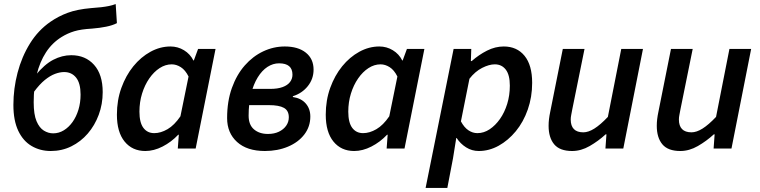

<svg xmlns="http://www.w3.org/2000/svg" viewBox="-20 -732 3744 946"><path d="M230 12Q178 12 136 -12.5Q94 -37 70 -87.5Q46 -138 46 -215Q46 -295 66.5 -373.5Q87 -452 127.5 -517.5Q168 -583 229 -625Q268 -652 314 -669Q360 -686 428 -692Q458 -694 479 -696.5Q500 -699 517 -702.5Q534 -706 550 -712L556 -618Q535 -607 503 -600.5Q471 -594 433 -591Q379 -588 346 -578Q313 -568 284 -550Q237 -521 206.5 -474Q176 -427 161 -365Q146 -303 146 -228Q146 -168 160 -135Q174 -102 196 -88.5Q218 -75 242 -75Q270 -75 294.5 -90Q319 -105 337.5 -131Q356 -157 366.5 -191.5Q377 -226 377 -266Q377 -322 355 -349.5Q333 -377 296 -377Q275 -377 251 -368Q227 -359 201 -338Q175 -317 147 -279L154 -360Q199 -415 242.5 -437.5Q286 -460 331 -460Q401 -460 443.5 -412.5Q486 -365 486 -278Q486 -219 466.5 -166.5Q447 -114 412.5 -74Q378 -34 331.5 -11Q285 12 230 12Z M696 12Q632 12 594 -34.5Q556 -81 556 -167Q556 -238 578 -299Q600 -360 637 -405.5Q674 -451 721.5 -477Q769 -503 820 -503Q856 -503 886.5 -484.5Q917 -466 933 -434H935L956 -491H1042L944 0H856L861 -68H858Q824 -32 781 -10Q738 12 696 12ZM740 -76Q772 -76 805.5 -95.5Q839 -115 869 -159L909 -355Q893 -387 871 -401Q849 -415 826 -415Q795 -415 766.5 -396.5Q738 -378 715.5 -345.5Q693 -313 680 -271Q667 -229 667 -182Q667 -128 686.5 -102Q706 -76 740 -76Z M1285 12Q1197 12 1148 -32.5Q1099 -77 1099 -150Q1099 -233 1122.5 -298.5Q1146 -364 1186 -409.5Q1226 -455 1277 -479Q1328 -503 1383 -503Q1449 -503 1487 -472.5Q1525 -442 1525 -389Q1525 -343 1496.5 -307.5Q1468 -272 1423 -258V-254Q1464 -248 1486.5 -222Q1509 -196 1509 -158Q1509 -108 1479.5 -69.5Q1450 -31 1399 -9.5Q1348 12 1285 12ZM1300 -72Q1331 -72 1354 -83Q1377 -94 1390 -112.5Q1403 -131 1403 -154Q1403 -187 1379 -200.5Q1355 -214 1305 -214H1181L1195 -294H1311Q1348 -294 1372.5 -303Q1397 -312 1409 -328Q1421 -344 1421 -364Q1421 -420 1355 -420Q1325 -420 1298 -402.5Q1271 -385 1250 -351Q1229 -317 1217 -269.5Q1205 -222 1205 -162Q1205 -117 1231.5 -94.5Q1258 -72 1300 -72Z M1725 12Q1661 12 1623 -34.5Q1585 -81 1585 -167Q1585 -238 1607 -299Q1629 -360 1666 -405.5Q1703 -451 1750.5 -477Q1798 -503 1849 -503Q1885 -503 1915.5 -484.5Q1946 -466 1962 -434H1964L1985 -491H2071L1973 0H1885L1890 -68H1887Q1853 -32 1810 -10Q1767 12 1725 12ZM1769 -76Q1801 -76 1834.5 -95.5Q1868 -115 1898 -159L1938 -355Q1922 -387 1900 -401Q1878 -415 1855 -415Q1824 -415 1795.5 -396.5Q1767 -378 1744.5 -345.5Q1722 -313 1709 -271Q1696 -229 1696 -182Q1696 -128 1715.5 -102Q1735 -76 1769 -76Z M2077 194 2215 -491H2302L2300 -431H2304Q2339 -462 2379.5 -482.5Q2420 -503 2462 -503Q2527 -503 2564.5 -457Q2602 -411 2602 -324Q2602 -254 2580.5 -192.5Q2559 -131 2521.5 -85.5Q2484 -40 2437 -14Q2390 12 2339 12Q2305 12 2276.5 -6Q2248 -24 2230 -52H2228L2212 48L2184 194ZM2332 -76Q2364 -76 2392.5 -95Q2421 -114 2443.5 -146Q2466 -178 2479 -220Q2492 -262 2492 -310Q2492 -363 2472 -389Q2452 -415 2418 -415Q2390 -415 2355.5 -397.5Q2321 -380 2293 -344L2251 -134Q2267 -104 2288 -90Q2309 -76 2332 -76Z M2799 12Q2738 12 2710.5 -21Q2683 -54 2683 -112Q2683 -129 2685 -145.5Q2687 -162 2691 -181L2753 -491H2860L2800 -195Q2797 -178 2794.5 -166Q2792 -154 2792 -143Q2792 -112 2807.5 -96Q2823 -80 2854 -80Q2879 -80 2908.5 -98.5Q2938 -117 2975 -156L3041 -491H3148L3051 0H2963L2968 -70H2964Q2928 -37 2885.5 -12.5Q2843 12 2799 12Z M3332 12Q3271 12 3243.5 -21Q3216 -54 3216 -112Q3216 -129 3218 -145.5Q3220 -162 3224 -181L3286 -491H3393L3333 -195Q3330 -178 3327.5 -166Q3325 -154 3325 -143Q3325 -112 3340.5 -96Q3356 -80 3387 -80Q3412 -80 3441.5 -98.5Q3471 -117 3508 -156L3574 -491H3681L3584 0H3496L3501 -70H3497Q3461 -37 3418.5 -12.5Q3376 12 3332 12Z"/></svg>

Font: Source Sans 3 SemiBold
Style: Italic
Weight: 600
Italic angle: -11°
Designer: Paul D. Hunt
Foundry: Adobe
Version: Version 3.046;hotconv 1.0.118;makeotfexe 2.5.65603